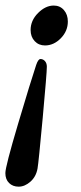

<svg xmlns="http://www.w3.org/2000/svg" viewBox="-47 -453 298 705"><path d="M21.5 232.4Q0 232.4 -13.7 219Q-27.3 205.6 -27.3 182.6Q-27.3 158.7 19.3 2Q65.9 -154.8 85.9 -214.8Q93.3 -236.3 101.6 -236.3Q111.3 -236.3 118.2 -228.5Q125 -220.7 125 -208Q125 -185.5 109.9 -20.8Q94.7 144 90.8 166Q85.4 195.8 64.7 214.1Q43.9 232.4 21.5 232.4ZM65.4 -342.8Q65.4 -377.9 92.8 -405.3Q120.1 -432.6 150.4 -432.6Q173.3 -432.6 187.7 -416Q202.1 -399.4 202.1 -374Q202.1 -338.9 176.3 -312.5Q150.4 -286.1 118.2 -286.1Q95.2 -286.1 80.3 -302Q65.4 -317.9 65.4 -342.8Z"/></svg>

Font: Crimson
Style: BoldItalic
Weight: 700
Italic angle: -11°
Version: Version 0.8